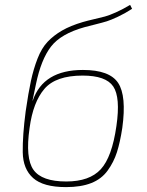

<svg xmlns="http://www.w3.org/2000/svg" viewBox="-20 -753 599 785"><path d="M512 -733 520 -717Q491 -698 462 -684.5Q433 -671 417 -666Q401 -661 369 -653Q337 -645 326 -642Q229 -615 188.5 -562.5Q148 -510 127 -409Q126 -407 113 -342H114Q157 -467 319 -467Q428 -467 463 -414Q498 -361 480 -230Q471 -171 458 -130.5Q445 -90 420 -55.5Q395 -21 353 -4.5Q311 12 250 12Q157 12 115.5 -25Q74 -62 73 -130.5Q72 -199 85 -298Q96 -374 106.5 -422.5Q117 -471 133.5 -513.5Q150 -556 174.5 -582Q199 -608 233.5 -628Q268 -648 319 -663Q336 -668 364 -674.5Q392 -681 409 -685.5Q426 -690 454 -702.5Q482 -715 512 -733ZM318 -444Q208 -444 161.5 -389.5Q115 -335 101 -230Q83 -106 117 -58.5Q151 -11 251 -11Q346 -11 392 -61Q438 -111 456 -238Q473 -355 443 -399.5Q413 -444 318 -444Z"/></svg>

Font: Ezarion Thin
Style: Italic
Weight: 250
Italic angle: -8°
Designer: Natanael Gama
Version: Version 1.001;PS 001.001;hotconv 1.0.70;makeotf.lib2.5.58329